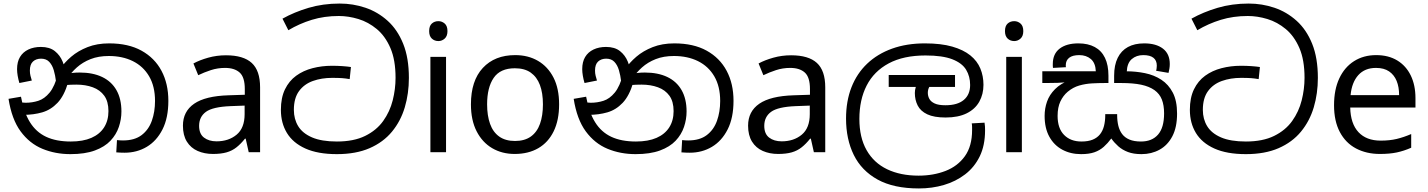

<svg xmlns="http://www.w3.org/2000/svg" viewBox="-20 -856 8033 1080"><path d="M376 11Q291 11 218.5 -19Q146 -49 96 -117Q46 -185 28 -300L98 -312Q114 -224 148.5 -168.5Q183 -113 239.5 -86.5Q296 -60 378 -60Q447 -60 494 -80.5Q541 -101 565.5 -139.5Q590 -178 590 -231Q590 -285 566.5 -317.5Q543 -350 502 -365Q461 -380 410 -380Q376 -380 350 -377.5Q324 -375 298 -368L303 -420Q322 -429 352 -438.5Q382 -448 428 -448Q502 -448 554.5 -423Q607 -398 635 -349Q663 -300 663 -229Q663 -185 648.5 -142Q634 -99 601.5 -64.5Q569 -30 513.5 -9.5Q458 11 376 11ZM681 3Q668 3 657.5 2.5Q647 2 634 1L638 -68Q644 -67 655.5 -66.5Q667 -66 672 -66Q737 -66 776.5 -96Q816 -126 834 -176.5Q852 -227 852 -288Q852 -370 819 -426.5Q786 -483 727.5 -512Q669 -541 592 -541Q534 -541 489.5 -523.5Q445 -506 412 -476.5Q379 -447 355 -410L363 -392Q341 -317 303.5 -277.5Q266 -238 217.5 -224Q169 -210 113 -210Q103 -210 87.5 -212.5Q72 -215 60 -221L61 -286Q75 -282 93.5 -280Q112 -278 124 -278Q161 -278 195.5 -289Q230 -300 259 -335Q288 -370 307 -443L317 -467Q342 -504 380.5 -537Q419 -570 472.5 -591Q526 -612 594 -612Q702 -612 776 -571Q850 -530 888.5 -457.5Q927 -385 927 -289Q927 -193 894 -128Q861 -63 805.5 -30Q750 3 681 3ZM210 -592Q259 -592 288.5 -568.5Q318 -545 332.5 -509Q347 -473 350 -434L295 -398Q291 -432 282.5 -461Q274 -490 257 -508Q240 -526 211 -526Q183 -526 165.5 -510Q148 -494 148 -459Q148 -443 151.5 -429.5Q155 -416 159 -403L89 -389Q83 -409 79.5 -429.5Q76 -450 76 -467Q76 -508 92.5 -535.5Q109 -563 139.5 -577.5Q170 -592 210 -592Z M1251 -545Q1349 -545 1396 -502Q1443 -459 1443 -365V0H1379L1362 -76H1358Q1335 -47 1310.5 -27.5Q1286 -8 1254.5 1Q1223 10 1178 10Q1130 10 1091.5 -7Q1053 -24 1031 -59.5Q1009 -95 1009 -149Q1009 -229 1072 -272.5Q1135 -316 1266 -320L1357 -323V-355Q1357 -422 1328 -448Q1299 -474 1246 -474Q1204 -474 1166 -461.5Q1128 -449 1095 -433L1068 -499Q1103 -518 1151 -531.5Q1199 -545 1251 -545ZM1277 -259Q1177 -255 1138.5 -227Q1100 -199 1100 -148Q1100 -103 1127.5 -82Q1155 -61 1198 -61Q1266 -61 1311 -98.5Q1356 -136 1356 -214V-262Z M1875 11Q1768 11 1698 -20.5Q1628 -52 1594 -108Q1560 -164 1560 -238Q1560 -306 1583 -353.5Q1606 -401 1646 -430Q1686 -459 1738 -472.5Q1790 -486 1847 -486Q1879 -486 1907 -484Q1935 -482 1954 -479L1947 -411Q1924 -415 1903.5 -416.5Q1883 -418 1848 -418Q1789 -418 1740 -400.5Q1691 -383 1662 -343.5Q1633 -304 1633 -238Q1633 -186 1657.5 -146Q1682 -106 1735.5 -83Q1789 -60 1875 -60Q1970 -60 2034 -91.5Q2098 -123 2135.5 -175.5Q2173 -228 2189 -291.5Q2205 -355 2205 -418Q2205 -519 2176 -586Q2147 -653 2099.5 -692.5Q2052 -732 1996 -749Q1940 -766 1886 -766Q1804 -766 1734 -744.5Q1664 -723 1602 -686L1569 -751Q1635 -788 1716 -812Q1797 -836 1891 -836Q1966 -836 2035.5 -812.5Q2105 -789 2160.5 -739Q2216 -689 2248 -609.5Q2280 -530 2280 -418Q2280 -330 2257 -252.5Q2234 -175 2185 -115.5Q2136 -56 2059 -22.5Q1982 11 1875 11Z M2489 -536V0H2401V-536ZM2446 -737Q2466 -737 2481.5 -723.5Q2497 -710 2497 -681Q2497 -653 2481.5 -639Q2466 -625 2446 -625Q2424 -625 2409 -639Q2394 -653 2394 -681Q2394 -710 2409 -723.5Q2424 -737 2446 -737Z M3125 -269Q3125 -180 3094.5 -117.5Q3064 -55 3008 -22.5Q2952 10 2875 10Q2804 10 2748.5 -22.5Q2693 -55 2661 -117.5Q2629 -180 2629 -269Q2629 -402 2696 -474Q2763 -546 2878 -546Q2951 -546 3006.5 -513.5Q3062 -481 3093.5 -419.5Q3125 -358 3125 -269ZM2720 -269Q2720 -206 2736.5 -159.5Q2753 -113 2788 -88Q2823 -63 2877 -63Q2931 -63 2966 -88Q3001 -113 3017.5 -159.5Q3034 -206 3034 -269Q3034 -333 3017 -378Q3000 -423 2965.5 -447.5Q2931 -472 2876 -472Q2794 -472 2757 -418Q2720 -364 2720 -269Z M3555 11Q3470 11 3397.5 -19Q3325 -49 3275 -117Q3225 -185 3207 -300L3277 -312Q3293 -224 3327.5 -168.5Q3362 -113 3418.5 -86.5Q3475 -60 3557 -60Q3626 -60 3673 -80.5Q3720 -101 3744.5 -139.5Q3769 -178 3769 -231Q3769 -285 3745.5 -317.5Q3722 -350 3681 -365Q3640 -380 3589 -380Q3555 -380 3529 -377.5Q3503 -375 3477 -368L3482 -420Q3501 -429 3531 -438.5Q3561 -448 3607 -448Q3681 -448 3733.5 -423Q3786 -398 3814 -349Q3842 -300 3842 -229Q3842 -185 3827.5 -142Q3813 -99 3780.5 -64.5Q3748 -30 3692.5 -9.5Q3637 11 3555 11ZM3860 3Q3847 3 3836.5 2.5Q3826 2 3813 1L3817 -68Q3823 -67 3834.5 -66.5Q3846 -66 3851 -66Q3916 -66 3955.5 -96Q3995 -126 4013 -176.5Q4031 -227 4031 -288Q4031 -370 3998 -426.5Q3965 -483 3906.5 -512Q3848 -541 3771 -541Q3713 -541 3668.5 -523.5Q3624 -506 3591 -476.5Q3558 -447 3534 -410L3542 -392Q3520 -317 3482.5 -277.5Q3445 -238 3396.5 -224Q3348 -210 3292 -210Q3282 -210 3266.5 -212.5Q3251 -215 3239 -221L3240 -286Q3254 -282 3272.5 -280Q3291 -278 3303 -278Q3340 -278 3374.5 -289Q3409 -300 3438 -335Q3467 -370 3486 -443L3496 -467Q3521 -504 3559.5 -537Q3598 -570 3651.5 -591Q3705 -612 3773 -612Q3881 -612 3955 -571Q4029 -530 4067.5 -457.5Q4106 -385 4106 -289Q4106 -193 4073 -128Q4040 -63 3984.5 -30Q3929 3 3860 3ZM3389 -592Q3438 -592 3467.5 -568.5Q3497 -545 3511.5 -509Q3526 -473 3529 -434L3474 -398Q3470 -432 3461.5 -461Q3453 -490 3436 -508Q3419 -526 3390 -526Q3362 -526 3344.5 -510Q3327 -494 3327 -459Q3327 -443 3330.5 -429.5Q3334 -416 3338 -403L3268 -389Q3262 -409 3258.5 -429.5Q3255 -450 3255 -467Q3255 -508 3271.5 -535.5Q3288 -563 3318.5 -577.5Q3349 -592 3389 -592Z M4430 -545Q4528 -545 4575 -502Q4622 -459 4622 -365V0H4558L4541 -76H4537Q4514 -47 4489.5 -27.5Q4465 -8 4433.5 1Q4402 10 4357 10Q4309 10 4270.5 -7Q4232 -24 4210 -59.5Q4188 -95 4188 -149Q4188 -229 4251 -272.5Q4314 -316 4445 -320L4536 -323V-355Q4536 -422 4507 -448Q4478 -474 4425 -474Q4383 -474 4345 -461.5Q4307 -449 4274 -433L4247 -499Q4282 -518 4330 -531.5Q4378 -545 4430 -545ZM4456 -259Q4356 -255 4317.5 -227Q4279 -199 4279 -148Q4279 -103 4306.5 -82Q4334 -61 4377 -61Q4445 -61 4490 -98.5Q4535 -136 4535 -214V-262Z M5149 204Q5007 204 4916.5 154Q4826 104 4782.5 15.5Q4739 -73 4739 -189Q4739 -287 4769.5 -365Q4800 -443 4858 -498Q4916 -553 4998 -582.5Q5080 -612 5183 -612Q5273 -612 5336 -594Q5399 -576 5438 -544.5Q5477 -513 5494.5 -470.5Q5512 -428 5512 -379Q5512 -326 5488.5 -284Q5465 -242 5417.5 -218.5Q5370 -195 5299 -195Q5234 -195 5196 -213Q5158 -231 5142 -262.5Q5126 -294 5126 -333Q5126 -349 5131 -365.5Q5136 -382 5143 -396L5186 -374L5144 -367H4979V-434H5352V-367H5171L5232 -398Q5216 -383 5207.5 -367.5Q5199 -352 5199 -334Q5199 -316 5207.5 -300Q5216 -284 5237.5 -274Q5259 -264 5298 -264Q5366 -264 5401.5 -294Q5437 -324 5437 -378Q5437 -426 5414.5 -463.5Q5392 -501 5337 -522.5Q5282 -544 5186 -544Q5062 -544 4979 -499.5Q4896 -455 4855 -375Q4814 -295 4814 -187Q4814 -83 4854.5 -11.5Q4895 60 4970 96Q5045 132 5147 132Q5230 132 5298.5 105.5Q5367 79 5407.5 22.5Q5448 -34 5448 -124Q5448 -129 5448 -141Q5448 -153 5446 -162L5518 -166Q5520 -155 5520.5 -144.5Q5521 -134 5521 -123Q5521 -38 5491 23.5Q5461 85 5408.5 125Q5356 165 5289.5 184.5Q5223 204 5149 204Z M5728 -536V0H5640V-536ZM5685 -737Q5705 -737 5720.5 -723.5Q5736 -710 5736 -681Q5736 -653 5720.5 -639Q5705 -625 5685 -625Q5663 -625 5648 -639Q5633 -653 5633 -681Q5633 -710 5648 -723.5Q5663 -737 5685 -737Z M6401 11Q6356 11 6324.5 -1Q6293 -13 6270.5 -33Q6248 -53 6231 -77Q6211 -50 6188.5 -30Q6166 -10 6136 0.5Q6106 11 6061 11Q6002 11 5955.5 -14Q5909 -39 5882.5 -87Q5856 -135 5856 -204Q5856 -246 5869.5 -284.5Q5883 -323 5914.5 -354.5Q5946 -386 5998 -406L6000 -397Q5966 -391 5929 -390Q5892 -389 5863 -389H5843V-455H6144Q6142 -502 6116 -524Q6090 -546 6051 -546Q6013 -546 5994 -531Q5975 -516 5975 -489Q5975 -487 5975 -484Q5975 -481 5976 -478L5903 -474Q5902 -479 5902 -485.5Q5902 -492 5902 -496Q5902 -553 5940.5 -582.5Q5979 -612 6046 -612Q6100 -612 6138 -591.5Q6176 -571 6195.5 -530.5Q6215 -490 6215 -430V-389H6195Q6160 -389 6123 -387Q6086 -385 6051 -375Q6016 -365 5986 -340Q5960 -318 5944.5 -285Q5929 -252 5929 -204Q5929 -134 5965.5 -97Q6002 -60 6063 -60Q6101 -60 6126.5 -70.5Q6152 -81 6167.5 -100.5Q6183 -120 6190 -147.5Q6197 -175 6197 -208V-214H6264V-208Q6264 -176 6270.5 -149Q6277 -122 6292 -102Q6307 -82 6333 -71Q6359 -60 6398 -60Q6460 -60 6494 -99Q6528 -138 6528 -218Q6528 -264 6515.5 -296Q6503 -328 6474 -349Q6444 -370 6399 -379.5Q6354 -389 6288 -389H6247V-430Q6247 -490 6267 -530.5Q6287 -571 6324.5 -591.5Q6362 -612 6416 -612Q6483 -612 6521.5 -582.5Q6560 -553 6560 -496Q6560 -483 6558 -470.5Q6556 -458 6553 -446L6483 -458Q6485 -463 6486 -472.5Q6487 -482 6487 -487Q6487 -516 6468 -531Q6449 -546 6411 -546Q6372 -546 6346 -523.5Q6320 -501 6318 -452L6299 -455H6314Q6369 -455 6420.5 -444.5Q6472 -434 6512.5 -407.5Q6553 -381 6577 -335Q6601 -289 6601 -217Q6601 -140 6574.5 -89.5Q6548 -39 6502.5 -14Q6457 11 6401 11Z M6988 11Q6881 11 6811 -20.5Q6741 -52 6707 -108Q6673 -164 6673 -238Q6673 -306 6696 -353.5Q6719 -401 6759 -430Q6799 -459 6851 -472.5Q6903 -486 6960 -486Q6992 -486 7020 -484Q7048 -482 7067 -479L7060 -411Q7037 -415 7016.5 -416.5Q6996 -418 6961 -418Q6902 -418 6853 -400.5Q6804 -383 6775 -343.5Q6746 -304 6746 -238Q6746 -186 6770.5 -146Q6795 -106 6848.5 -83Q6902 -60 6988 -60Q7083 -60 7147 -91.5Q7211 -123 7248.5 -175.5Q7286 -228 7302 -291.5Q7318 -355 7318 -418Q7318 -519 7289 -586Q7260 -653 7212.5 -692.5Q7165 -732 7109 -749Q7053 -766 6999 -766Q6917 -766 6847 -744.5Q6777 -723 6715 -686L6682 -751Q6748 -788 6829 -812Q6910 -836 7004 -836Q7079 -836 7148.5 -812.5Q7218 -789 7273.5 -739Q7329 -689 7361 -609.5Q7393 -530 7393 -418Q7393 -330 7370 -252.5Q7347 -175 7298 -115.5Q7249 -56 7172 -22.5Q7095 11 6988 11Z M7721 -546Q7790 -546 7839.5 -516Q7889 -486 7915.5 -431.5Q7942 -377 7942 -304V-251H7575Q7577 -160 7621.5 -112.5Q7666 -65 7746 -65Q7797 -65 7836.5 -74.5Q7876 -84 7918 -102V-25Q7877 -7 7837 1.5Q7797 10 7742 10Q7666 10 7607.5 -21Q7549 -52 7516.5 -113.5Q7484 -175 7484 -264Q7484 -352 7513.5 -415Q7543 -478 7596.5 -512Q7650 -546 7721 -546ZM7720 -474Q7657 -474 7620.5 -433.5Q7584 -393 7577 -321H7850Q7850 -367 7836 -401Q7822 -435 7793.5 -454.5Q7765 -474 7720 -474Z"/></svg>

Font: lsinhala15
Style: Book
Weight: 400
Designer: Jelle Bosma - Monotype Design Team
Foundry: Monotype Imaging Inc.
Version: Version 2.003